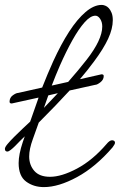

<svg xmlns="http://www.w3.org/2000/svg" viewBox="-41 -748 489 783"><path d="M7 -326Q-2 -326 -2 -333Q-2 -350 11.5 -359.5Q25 -369 33 -369L131 -391Q153 -447 176 -498Q208 -568 241 -619Q274 -670 308 -699Q342 -728 374 -728Q380 -728 388 -725Q396 -722 402.5 -715Q409 -708 414 -696Q419 -684 419 -666Q419 -631 400 -590Q381 -549 343 -498Q318 -464 285 -425L373 -445Q382 -445 382 -438Q382 -423 368.5 -412.5Q355 -402 347 -402L243 -379Q189 -320 117 -248L93 -181Q78 -140 78 -110Q78 -75 99 -51Q120 -27 163 -27Q210 -27 273 -60.5Q336 -94 393 -160Q406 -176 416 -176Q421 -176 424.5 -173.5Q428 -171 428 -166Q428 -160 418 -147Q349 -67 273.5 -26Q198 15 138 15Q96 15 65.5 -7.5Q35 -30 35 -83Q35 -118 52 -169L60 -192Q51 -184 40.5 -173Q30 -162 20.5 -152.5Q11 -143 2.5 -136.5Q-6 -130 -11 -130Q-21 -130 -21 -141Q-21 -148 -10 -161Q1 -174 17 -190Q33 -206 50.5 -222.5Q68 -239 82 -252L115 -346Q116 -348 116 -350ZM312 -504Q376 -586 376 -640Q376 -658 367.5 -671Q359 -684 348 -684Q328 -684 304 -657Q280 -630 254.5 -584.5Q229 -539 203 -480Q186 -441 170 -399L237 -414Q280 -463 312 -504ZM156 -359 138 -308Q168 -339 195 -368Z"/></svg>

Font: Discipuli Britannica
Style: Regular
Weight: 400
Designer: Peter Wiegel
Foundry: Peter Wiegel
Version: Version 0.001 2009